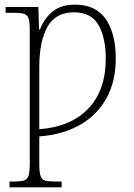

<svg xmlns="http://www.w3.org/2000/svg" viewBox="-20 -566 575 826"><path d="M21 240V215H37Q66 215 81.5 211Q97 207 102.5 190.5Q108 174 108 139V-438Q108 -472 102.5 -487.5Q97 -503 82 -507Q67 -511 37 -511H4V-536H145L148 -439H152Q169 -485 205.5 -515.5Q242 -546 302 -546Q392 -546 435 -484Q478 -422 478 -314Q478 -216 438 -143.5Q398 -71 324.5 -29Q251 13 149 21V140Q149 175 154.5 191Q160 207 175 211Q190 215 220 215H245V240ZM149 -10Q284 -20 359.5 -98.5Q435 -177 435 -314Q435 -403 404 -458Q373 -513 298 -513Q219 -513 184 -450.5Q149 -388 149 -277Z"/></svg>

Font: Noto Serif SemiCondensed ExtraLight
Style: Regular
Weight: 200
Width: 4
Designer: Monotype Design Team
Foundry: Monotype Imaging Inc.
Version: Version 2.014